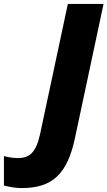

<svg xmlns="http://www.w3.org/2000/svg" viewBox="-177 -734 548 979"><path d="M-66 225C88 225 166 155 205 -29L351 -714H169L28 -53C7 44 -26 72 -86 72C-114 72 -136 67 -157 62V212C-130 219 -98 225 -66 225Z"/></svg>

Font: Noto Sans SemiCondensed Black
Style: Italic
Weight: 900
Width: 4
Italic angle: -12°
Designer: Monotype Design Team
Foundry: Monotype Imaging Inc.
Version: Version 2.013